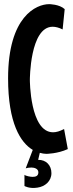

<svg xmlns="http://www.w3.org/2000/svg" viewBox="-20 -731 350 926"><path d="M228 104C228 66 202 39 164 40L172 6C183 9 193 11 203 11C203 11 257 11 307 -12L289 -109C269 -98 251 -93 236 -93C124 -93 124 -346 124 -346C124 -346 124 -602 234 -602C248 -602 264 -598 282 -589L292 -687C266 -711 217 -711 217 -711C156 -711 19 -653 19 -353C19 -137 79 -43 138 -8L104 81C113 78 123 77 132 77C146 77 165 83 165 100C165 118 152 122 137 122C128 122 104 118 98 112V166C98 166 121 180 160 174C197 169 228 143 228 104Z"/></svg>

Font: Mouse Memoirs
Style: Regular
Weight: 400
Designer: Astigmatic (AOETI)
Foundry: Astigmatic (AOETI)
Version: Version 1.000